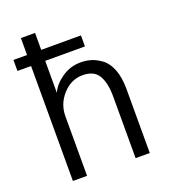

<svg xmlns="http://www.w3.org/2000/svg" viewBox="-138 -858 842 958"><g transform="rotate(-20 282.5 -379.5)"><path d="M11.7 -610.4V-668.9H84V-758.8H159.2V-668.9H370.1V-610.4H159.2V-442.4H160.2Q175.8 -479.5 220.7 -511.2Q265.6 -543 322.3 -543Q350.6 -543 377 -535.2Q403.3 -527.3 431.2 -506.8Q459 -486.3 475.6 -443.8Q492.2 -401.4 492.2 -339.8V0H417V-328.1Q417 -398.4 393.6 -439Q370.1 -479.5 308.6 -479.5Q248 -479.5 203.1 -429.7Q158.2 -379.9 159.2 -312.5V0H84V-610.4Z"/></g></svg>

Font: Gothic A1
Style: Regular
Weight: 400
Designer: HanYang I&C Co.,Ltd.
Foundry: HanYang I&C Co.,Ltd.
Version: Version 2.50